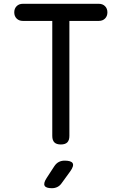

<svg xmlns="http://www.w3.org/2000/svg" viewBox="-20 -750 640 1010"><path d="M255 -640H100Q80 -640 67.5 -652.5Q55 -665 55 -685Q55 -705 67.5 -717.5Q80 -730 100 -730H500Q520 -730 532.5 -717.5Q545 -705 545 -685Q545 -665 532.5 -652.5Q520 -640 500 -640H345V-35Q345 -12 334 -1Q323 10 300 10Q277 10 266 -1Q255 -12 255 -35ZM266 124Q276 109 289.5 102Q303 95 320 95Q355 95 362.5 109Q370 123 349 152L304 214Q295 227 282 233.5Q269 240 253 240Q221 240 214.5 226.5Q208 213 225 187Z"/></svg>

Font: Maple Mono
Style: Regular
Weight: 400
Monospace: yes
Designer: subframe7536
Version: Version 7.300